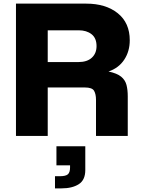

<svg xmlns="http://www.w3.org/2000/svg" viewBox="-20 -749 781 1058"><path d="M68 0V-729H455Q563 -729 629 -676Q695 -623 695 -527Q695 -466 664.5 -420Q634 -374 578 -355Q625 -345 647.5 -326.5Q670 -308 677 -281Q684 -254 684 -218V0H509V-199Q509 -230 498.5 -248.5Q488 -267 447 -267H243V0ZM414 -582H243V-407H412Q460 -407 486 -431Q512 -455 512 -495Q512 -539 484.5 -560.5Q457 -582 414 -582ZM283 289V222H310Q342 222 354 211.5Q366 201 366 174V162H291V57H450V188Q450 243 414 266Q378 289 319 289Z"/></svg>

Font: BDO Grotesk ExtraBold
Style: Regular
Weight: 800
Designer: Deni Anggara
Foundry: Lokal Container
Version: Version 2.000